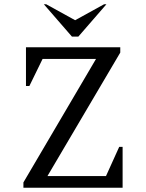

<svg xmlns="http://www.w3.org/2000/svg" viewBox="-20 -882 686 902"><path d="M90 0V-25L431 -605H180L118 -478H102V-660H545V-635L203 -55H478L540 -192H556V0ZM318 -710 186 -862H197L333 -787L469 -862H480L348 -710Z"/></svg>

Font: Spectral
Style: Regular
Weight: 400
Designer: Jean-Baptiste Levee
Foundry: Production Type
Version: Version 1.002